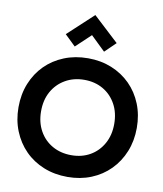

<svg xmlns="http://www.w3.org/2000/svg" viewBox="-101 -1029 952 1122"><g transform="rotate(10 375.0 -468.0)"><path d="M24 -340Q24 -417 50 -481.5Q76 -546 123 -593Q170 -640 234.5 -666Q299 -692 376 -692Q452 -692 516 -666Q580 -640 627 -593Q674 -546 700 -481.5Q726 -417 726 -340Q726 -264 700 -199.5Q674 -135 627 -87.5Q580 -40 516 -14Q452 12 376 12Q299 12 234.5 -14Q170 -40 123 -87.5Q76 -135 50 -199.5Q24 -264 24 -340ZM158 -340Q158 -274 186 -223.5Q214 -173 263.5 -145Q313 -117 376 -117Q439 -117 487.5 -145Q536 -173 564 -223.5Q592 -274 592 -340Q592 -407 564 -457.5Q536 -508 487.5 -536Q439 -564 376 -564Q313 -564 263.5 -535.5Q214 -507 186 -457Q158 -407 158 -340ZM286 -746 222 -808 373 -948 524 -808 460 -746 342 -860 406 -859Z"/></g></svg>

Font: Gabarito SemiBold
Style: Regular
Weight: 600
Designer: Leandro Assis / Alvaro Franca / Felipe Casaprima
Foundry: Naipe Foundry
Version: Version 1.000